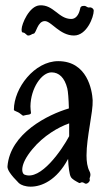

<svg xmlns="http://www.w3.org/2000/svg" viewBox="-20 -661 412 719"><path d="M327 -286C325 -323 307 -432 198 -432C109 -432 32 -331 32 -250C32 -245 45 -244 55 -236C66 -228 65 -226 72 -229C80 -232 97 -230 96 -239C95 -247 94 -255 94 -263C95 -331 136 -390 173 -390C201 -390 222 -370 232 -330C235 -318 237 -290 238 -255C160 -232 18 -162 8 -38C7 -26 19 -7 51 25C59 32 75 38 95 38C135 38 192 15 235 -66C236 -38 240 -7 245 1C249 10 265 18 276 24C282 27 283 16 298 26C306 31 319 17 316 11C313 5 324 -3 315 -20C307 -35 304 -56 304 -79C304 -148 329 -241 327 -286ZM239 -151C212 -100 132 17 72 -7C61 -11 52 -43 101 -102C143 -153 199 -185 239 -199ZM295 -639C285 -639 281 -636 280 -628C275 -604 263 -590 247 -590C199 -590 181 -644 129 -641C89 -639 61 -570 61 -552C61 -548 60 -539 67 -539C74 -539 80 -528 85 -528C96 -528 98 -534 106 -535C116 -536 120 -582 148 -582C172 -582 204 -528 257 -528C305 -528 331 -597 331 -621C331 -629 321 -635 314 -633C306 -632 304 -639 295 -639Z"/></svg>

Font: Oregano
Style: Regular
Weight: 400
Designer: Astigmatic (AOETI)
Foundry: Astigmatic (AOETI)
Version: Version 1.000